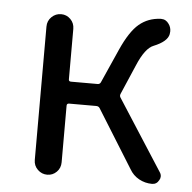

<svg xmlns="http://www.w3.org/2000/svg" viewBox="-45 -602 646 647"><g transform="rotate(5 278.0 -278.5)"><path d="M360.4 -293Q357.4 -286.1 361.3 -280.3L514.6 -42Q519.5 -35.2 519.5 -27.3Q519.5 -20.5 515.6 -14.6Q507.8 0 492.2 0Q468.8 0 448.2 -11.2Q427.7 -22.5 416 -43L293.9 -239.3Q290 -245.1 282.2 -245.1H190.4Q182.6 -245.1 182.6 -237.3V-45.9Q182.6 -26.4 169.4 -13.2Q156.2 0 137.7 0Q119.1 0 105.5 -13.2Q91.8 -26.4 91.8 -45.9V-497.1Q91.8 -516.6 105.5 -529.8Q119.1 -543 137.7 -543Q156.2 -543 169.4 -529.8Q182.6 -516.6 182.6 -497.1V-326.2Q182.6 -319.3 190.4 -319.3H280.3Q288.1 -319.3 291 -326.2L341.8 -440.4Q370.1 -503.9 400.4 -529.3Q430.7 -554.7 472.7 -556.6Q473.6 -556.6 474.6 -556.6Q491.2 -556.6 501 -542Q508.8 -531.2 508.8 -517.6Q508.8 -512.7 507.8 -507.8Q502.9 -482.4 457 -463.9Q428.7 -453.1 403.3 -392.6Z"/></g></svg>

Font: Gen Jyuu Gothic P Regular
Style: Regular
Weight: 400
Designer: [Source Han Sans]
Ryoko NISHIZUKA  (kana & ideographs); Paul D. Hunt (Latin, Greek & Cyrillic); Wenlong ZHANG  (bopomofo
Version: Version 1.002.20150607